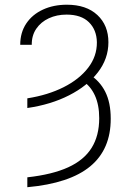

<svg xmlns="http://www.w3.org/2000/svg" viewBox="-20 -573 547 806"><path d="M94.7 -119.6V-160.2Q181.2 -173.8 247.1 -207Q313 -240.2 350.1 -288.6Q387.2 -336.9 386.7 -395.5Q385.7 -447.8 353.3 -479.7Q320.8 -511.7 259.3 -511.7Q218.3 -511.7 185.1 -496.3Q151.9 -481 132.3 -452.4Q112.8 -423.8 113.3 -384.8H64.9Q64.9 -436.5 90.3 -474.4Q115.7 -512.2 160.2 -532.7Q204.6 -553.2 260.7 -553.2Q342.3 -553.2 388.7 -510Q435.1 -466.8 435.1 -395.5Q435.1 -326.7 390.9 -269.3Q346.7 -211.9 270 -172.9Q193.4 -133.8 94.7 -119.6ZM325.7 -234.4 354.5 -261.2Q398.9 -233.4 421.9 -187.7Q444.8 -142.1 444.8 -75.2Q445.3 53.7 358.9 125.2Q272.5 196.8 94.7 212.9V171.4Q199.7 159.7 266.1 129.4Q332.5 99.1 364.5 47.9Q396.5 -3.4 396.5 -76.7Q396.5 -132.8 378.2 -172.6Q359.9 -212.4 325.7 -234.4Z"/></svg>

Font: Inter 17pt ExtraLight
Style: Regular
Weight: 250
Version: Version 4.001;git-66647c0bb